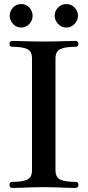

<svg xmlns="http://www.w3.org/2000/svg" viewBox="-20 -928 434 948"><path d="M40 0Q27 0 27 -16Q27 -30 40 -30Q88 -30 113 -40.5Q138 -51 138 -88V-640Q138 -675 114 -686Q90 -697 40 -697Q27 -697 27 -711Q27 -726 40 -726Q57 -726 83.5 -725Q110 -724 140 -723.5Q170 -723 195 -723Q220 -723 250.5 -723.5Q281 -724 308.5 -725Q336 -726 352 -726Q367 -726 367 -711Q367 -697 352 -697Q303 -697 278.5 -686Q254 -675 254 -640V-88Q254 -51 279.5 -40.5Q305 -30 352 -30Q367 -30 367 -16Q367 0 352 0Q336 0 308.5 -1Q281 -2 250.5 -3Q220 -4 195 -4Q170 -4 140 -3Q110 -2 83.5 -1Q57 0 40 0ZM307 -792Q284 -792 267 -809.5Q250 -827 250 -850Q250 -874 267 -891Q284 -908 307 -908Q331 -908 348 -891Q365 -874 365 -850Q365 -827 348 -809.5Q331 -792 307 -792ZM84 -792Q61 -792 44.5 -809.5Q28 -827 28 -850Q28 -874 44.5 -891Q61 -908 84 -908Q108 -908 124.5 -891Q141 -874 141 -850Q141 -827 124.5 -809.5Q108 -792 84 -792Z"/></svg>

Font: Zen Old Mincho
Style: Bold
Weight: 700
Designer: Yoshimichi Ohira
Foundry: Positype
Version: Version 1.500